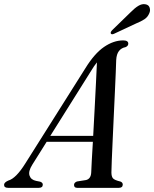

<svg xmlns="http://www.w3.org/2000/svg" viewBox="-64 -902 741 922"><path d="M91 -111Q71 -79 77.8 -58.8Q84.5 -38.5 109 -33.5L129 -29.5Q141.5 -25 141.5 -15.5Q141.5 0 122.5 0H-25.5Q-44.5 0 -44.5 -14.5Q-44.5 -26 -24 -35Q12.5 -45 57.5 -117L345.5 -573.5Q389.5 -645 435.5 -676.5Q481.5 -708 527.5 -708Q552 -708 552 -692.5Q552 -681 538.5 -675.5Q519 -672 507.2 -657Q495.5 -642 494 -613.5Q493.5 -594 491.8 -552.2Q490 -510.5 487.5 -455.5Q485 -400.5 482.2 -341.5Q479.5 -282.5 477 -228Q474.5 -173.5 472.8 -132.5Q471 -91.5 471 -74Q471 -55 478.2 -46Q485.5 -37 515 -30Q525.5 -25.5 525.5 -15.5Q525 0 507 0H306.5Q291.5 0 291.5 -14Q291.5 -25 305.5 -30.5L349.5 -37.5Q372.5 -43.5 374 -73.5Q374.5 -92.5 376.8 -131.8Q379 -171 382 -221H160ZM369 -554.5 177.5 -249.5H383.5Q387 -312 390.5 -379.8Q394 -447.5 397 -506.8Q400 -566 401.5 -602.5Q395 -594.5 387 -583Q379 -571.5 369 -554.5ZM562.5 -842.5Q583 -863.5 600.5 -874Q618 -884.5 634 -881.5Q650 -879 654.5 -865.5Q659 -852 653 -838.5Q645.5 -820 629.5 -809.5Q613.5 -799 591 -790L483 -739.5Q471.5 -734.5 468 -741.5Q465.5 -747.5 475 -757.5Z"/></svg>

Font: Fraunces 144pt S050
Style: Italic
Weight: 400
Italic angle: -16°
Version: Version 1.000; ttfautohint (v1.8.3)